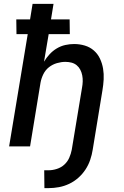

<svg xmlns="http://www.w3.org/2000/svg" viewBox="-20 -755 640 990"><path d="M209 215 208 123H230Q251 123 273 116Q295 109 311.5 94Q328 79 337 58.5Q346 38 350 17L403 -303Q406 -319 406.5 -335Q407 -351 404 -366.5Q401 -382 394 -395.5Q387 -409 375.5 -418.5Q364 -428 349 -432Q334 -436 317 -436Q296 -436 273.5 -429.5Q251 -423 232.5 -408.5Q214 -394 203.5 -372.5Q193 -351 189 -329L135 0H27L123 -579H65L64 -655H135L148 -735H256L243 -655H339L340 -579H231L207 -437Q219 -457 235.5 -475Q252 -493 273 -505.5Q294 -518 317 -523Q340 -528 362 -528Q391 -528 417.5 -520Q444 -512 464 -494.5Q484 -477 495.5 -452.5Q507 -428 511.5 -401Q516 -374 514.5 -345.5Q513 -317 508 -288L458 17Q454 43 445 69.5Q436 96 420.5 119.5Q405 143 383.5 162Q362 181 336.5 193Q311 205 284 210Q257 215 231 215Z"/></svg>

Font: Iosevka SmBd Ex Obl
Style: Regular
Weight: 600
Width: 7
Italic angle: -9°
Monospace: yes
Designer: Belleve Invis
Foundry: Belleve Invis
Version: Version 32.5.0; ttfautohint (v1.8.4)